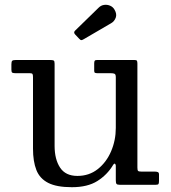

<svg xmlns="http://www.w3.org/2000/svg" viewBox="-20 -770 712 800"><path d="M117.5 -151Q117.5 -97.5 131.5 -61.8Q145.5 -26 180.8 -8Q216 10 279.5 10Q345 10 385.8 -15.8Q426.5 -41.5 450.5 -81.5Q456 -90.5 459.2 -87.5Q462.5 -84.5 462.5 -79.5V-19Q462.5 -7.5 465.5 -3.8Q468.5 0 479.5 0H628.5Q638.5 0 640.5 -3.5Q642.5 -7 642.5 -17V-43Q642.5 -51 637.5 -53Q632.5 -55 625.5 -55H569.5Q558 -55 555.2 -58Q552.5 -61 552.5 -72V-505Q552.5 -513.5 550.5 -516.8Q548.5 -520 540.5 -520H384.5Q377 -520 374.8 -517Q372.5 -514 372.5 -506V-474.5Q372.5 -468 376.2 -466.5Q380 -465 386.5 -465H441.5Q452.5 -465 457.5 -462.5Q462.5 -460 462.5 -448V-237Q462.5 -185.5 443 -139.8Q423.5 -94 387.5 -65.5Q351.5 -37 302.5 -37Q253 -37 230.2 -71.8Q207.5 -106.5 207.5 -162V-504.5Q207.5 -515.5 203.8 -517.8Q200 -520 188.5 -520H45.5Q34.5 -520 31 -516.8Q27.5 -513.5 27.5 -502V-479Q27.5 -469 31.5 -467Q35.5 -465 45.5 -465H104.5Q113.5 -465 115.5 -461.5Q117.5 -458 117.5 -448.5ZM310 -608.5Q315.5 -602.5 319.2 -602.8Q323 -603 329.5 -607L443.5 -673.5Q456.5 -681 462.2 -696.2Q468 -711.5 457 -730Q450.5 -741.5 438.2 -746.5Q426 -751.5 413.2 -749.5Q400.5 -747.5 391 -738L293 -642.5Q285 -635 293 -626.5Z"/></svg>

Font: Besley
Style: Regular
Weight: 400
Designer: Owen Earl
Foundry: indestructible type*
Version: Version 4.000